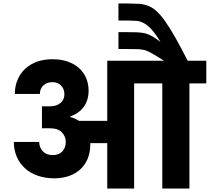

<svg xmlns="http://www.w3.org/2000/svg" viewBox="-20 -1092 1215 1112"><path d="M502.9 -253.9Q502.9 -210 487.8 -172.9Q473.6 -138.2 445.8 -111.8Q419.4 -86.9 380.9 -73.2Q339.4 -59.1 294.9 -59.1Q243.7 -59.1 199.2 -74.2Q154.3 -89.4 125 -117.2Q93.8 -145.5 77.1 -184.1Q60.1 -223.6 60.1 -270H207Q207 -238.3 228 -215.8Q248.5 -193.8 285.2 -193.8Q321.3 -193.8 340.8 -214.8Q360.8 -236.3 360.8 -270Q360.8 -301.8 338.9 -325.2Q316.4 -349.1 268.1 -349.1H223.1V-476.1H268.1Q308.1 -476.1 331.1 -496.1Q353 -515.1 353 -545.9Q353 -577.1 333 -597.2Q314 -616.2 284.2 -616.2Q251.5 -616.2 231.9 -598.1Q210.9 -578.6 210.9 -547.9H65.9Q65.9 -594.2 82 -629.9Q95.7 -665.5 126 -693.8Q156.7 -721.2 193.8 -734.9Q237.3 -749 284.2 -749Q332 -749 371.1 -735.8Q410.6 -721.7 436 -699.2Q463.4 -674.8 478 -642.1Q493.2 -606.4 493.2 -566.9Q493.2 -513.2 465.8 -474.1Q436.5 -434.1 387.2 -418V-414.1Q416 -406.7 437 -392.1H601.1V-740.2H929.2Q897 -761.7 867.2 -778.8Q841.3 -793.9 825.2 -799.8Q805.7 -805.7 782.2 -807.1Q767.1 -808.1 720.2 -808.1H666V-905.8H716.8Q759.8 -905.8 776.9 -904.8Q800.3 -903.3 821.8 -898.9Q838.4 -894 861.8 -881.8Q884.8 -868.2 909.2 -849.1Q884.8 -890.6 858.9 -919.9Q836.4 -945.3 814.9 -957Q790 -970.2 771 -971.2Q740.7 -973.1 723.1 -973.1H666V-1071.8H720.2Q749 -1071.8 787.1 -1069.8Q816.9 -1066.9 840.8 -1057.1Q865.2 -1047.4 889.2 -1024.9Q914.1 -1001.5 938 -966.8Q967.8 -923.8 995.1 -875Q1029.8 -813.5 1066.9 -740.2H1174.8V-608.9H1077.1V0H919.9V-608.9H756.8V0H601.1V-263.2H502.9Z"/></svg>

Font: PoppinsZ
Style: Bold
Weight: 700
Designer: Ninad Kale (Devanagari), Jonny Pinhorn (Latin)
Foundry: Indian Type Foundry
Version: Version 3.002;FEAKit 1.0